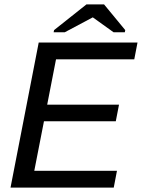

<svg xmlns="http://www.w3.org/2000/svg" viewBox="-20 -852 644 872"><path d="M27.8 0 155.8 -658.7H604.5L589.8 -582.5H234.4L194.3 -376.5H520.5L505.9 -301.3H179.7L135.7 -76.2H511.2L496.6 0ZM548.8 -715.3 546.9 -705.6H495.6L401.9 -772.9H400.9L274.4 -705.6H223.6L225.6 -715.3L372.6 -832H452.6Z"/></svg>

Font: Cousine
Style: Italic
Weight: 400
Italic angle: -12°
Monospace: yes
Designer: Steve Matteson
Foundry: Monotype Imaging Inc.
Version: Version 1.21